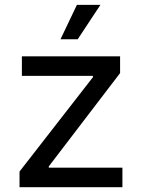

<svg xmlns="http://www.w3.org/2000/svg" viewBox="-20 -781 592 801"><path d="M61.5 0V-65.4L367.7 -459V-464.4H71.3V-545.9H481V-476.1L183.6 -86.9V-81.5H490.7V0ZM232.4 -617.2 300.8 -760.7H398.9L304.2 -617.2Z"/></svg>

Font: Inter
Style: Regular
Weight: 400
Designer: Rasmus Andersson
Foundry: rsms
Version: Version 4.001;git-9221beed3